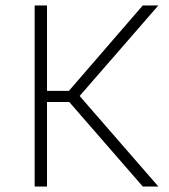

<svg xmlns="http://www.w3.org/2000/svg" viewBox="-20 -678 614 698"><path d="M499 -658.2H555.7L269.5 -329.1L555.7 0H499L231.9 -307.1H150.9V0H106V-658.2H150.9V-347.7H230.5Z"/></svg>

Font: Estedad-FD ExtraLight
Style: Regular
Weight: 200
Designer: Amin Abedi
Version: Version 7.3